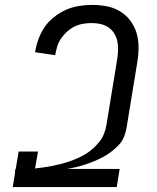

<svg xmlns="http://www.w3.org/2000/svg" viewBox="-20 -763 640 783"><path d="M32 0 41 -56 42 -73H44L56 -145H135L123 -76Q141 -78 158.5 -80.5Q176 -83 194 -86.5Q212 -90 229 -94.5Q246 -99 263.5 -105Q281 -111 298 -118.5Q315 -126 331 -136Q347 -146 361 -159Q375 -172 386.5 -186.5Q398 -201 404.5 -218.5Q411 -236 414 -253L458 -522Q461 -541 461.5 -559.5Q462 -578 458.5 -595Q455 -612 445.5 -627Q436 -642 422 -651.5Q408 -661 390.5 -665Q373 -669 354 -669Q337 -669 319 -666Q301 -663 284.5 -655Q268 -647 254 -634.5Q240 -622 229 -606Q218 -590 213 -572.5Q208 -555 205 -538L123 -550Q127 -576 136.5 -602.5Q146 -629 161.5 -652Q177 -675 200.5 -693.5Q224 -712 249 -723Q274 -734 301.5 -738.5Q329 -743 355 -743Q386 -743 415 -737.5Q444 -732 468.5 -717.5Q493 -703 510.5 -680Q528 -657 536.5 -629.5Q545 -602 545 -571.5Q545 -541 540 -510L496 -241Q493 -223 485.5 -204.5Q478 -186 464 -171.5Q450 -157 434 -144.5Q418 -132 400 -122.5Q382 -113 364 -105.5Q346 -98 327.5 -92Q309 -86 290 -81.5Q271 -77 253 -74H468L456 0Z"/></svg>

Font: Iosevka Extended Oblique
Style: Regular
Weight: 400
Width: 7
Italic angle: -9°
Monospace: yes
Designer: Belleve Invis
Foundry: Belleve Invis
Version: Version 32.0.1; ttfautohint (v1.8.4)